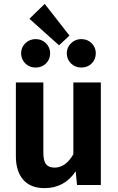

<svg xmlns="http://www.w3.org/2000/svg" viewBox="-20 -956 610 992"><path d="M211 -936 339 -772 285 -722 132 -859ZM164 -754Q196 -754 217.5 -732.5Q239 -711 239 -681Q239 -649 217.5 -628Q196 -607 164 -607Q132 -607 110.5 -628.5Q89 -650 89 -681Q89 -711 111 -732.5Q133 -754 164 -754ZM400 -754Q432 -754 453.5 -732.5Q475 -711 475 -681Q475 -649 453.5 -628Q432 -607 400 -607Q368 -607 346.5 -628.5Q325 -650 325 -681Q325 -711 347 -732.5Q369 -754 400 -754ZM501 -530V0H378L371 -71Q313 16 210 16Q138 16 100 -27.5Q62 -71 62 -149V-530H204V-167Q204 -125 218 -107.5Q232 -90 262 -90Q319 -90 359 -159V-530Z"/></svg>

Font: FiraGO SemiBold
Style: Regular
Weight: 600
Designer: bBox Type
Foundry: bBox Type GmbH
Version: Version 1.001;PS 001.001;hotconv 1.0.88;makeotf.lib2.5.64775